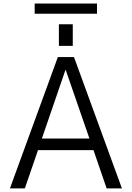

<svg xmlns="http://www.w3.org/2000/svg" viewBox="-20 -1048 732 1068"><path d="M35.2 0 301.8 -730.5H391.6L658.2 0H573.2L500 -212.9H191.4L118.2 0ZM172.9 -971.7V-1028.3H519.5V-971.7ZM212.9 -277.3H477.5L345.7 -658.2H343.8ZM307.6 -793V-913.1H384.8V-793Z"/></svg>

Font: GenEi M Gothic v2 Regular
Style: Regular
Weight: 400
Version: Version 2.0